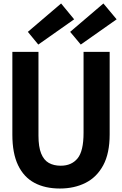

<svg xmlns="http://www.w3.org/2000/svg" viewBox="-20 -1066 701 1103"><path d="M324 17Q239 17 178 -15.5Q117 -48 84 -116.5Q51 -185 51 -292V-768H201V-287Q201 -222 216.5 -184Q232 -146 260.5 -130Q289 -114 329 -114Q391 -114 425.5 -156Q460 -198 460 -302V-768H610V-294Q610 -185 573 -116.5Q536 -48 471.5 -15.5Q407 17 324 17ZM200 -810 140 -883 331 -1046 406 -955ZM444 -810 383 -883 574 -1046 650 -955Z"/></svg>

Font: Yaldevi ExtraLight
Style: Regular
Weight: 200
Designer: Sol Matas, Rajitha Manaperi, Kosala Senevirathne
Foundry: Mooniak
Version: Version 1.100